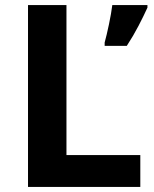

<svg xmlns="http://www.w3.org/2000/svg" viewBox="-20 -734 605 754"><path d="M90 0V-714H241V-125H531V0ZM559 -704Q544 -671 524 -632.5Q504 -594 478 -554H391V-567Q399 -596 408 -639Q417 -682 421 -714H559Z"/></svg>

Font: Noto Sans Devanagari UI
Style: Bold
Weight: 700
Designer: Jelle Bosma - Monotype Design Team
Foundry: Monotype Imaging Inc.
Version: Version 2.004; ttfautohint (v1.8.4.7-5d5b)